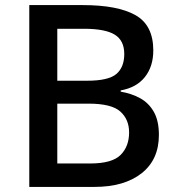

<svg xmlns="http://www.w3.org/2000/svg" viewBox="-20 -734 697 754"><path d="M305 -714Q442 -714 512 -674.5Q582 -635 582 -536Q582 -473 549 -431.5Q516 -390 454 -379V-374Q496 -367 530 -348.5Q564 -330 584 -295Q604 -260 604 -204Q604 -107 536 -53.5Q468 0 351 0H95V-714ZM322 -417Q406 -417 437 -443.5Q468 -470 468 -522Q468 -575 430.5 -598Q393 -621 310 -621H205V-417ZM205 -327V-92H334Q420 -92 453.5 -125.5Q487 -159 487 -214Q487 -265 452.5 -296Q418 -327 328 -327Z"/></svg>

Font: Noto Sans Adlam Medium
Style: Regular
Weight: 500
Version: Version 3.001